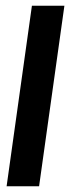

<svg xmlns="http://www.w3.org/2000/svg" viewBox="-20 -652 245 672"><path d="M3.1 0 91.7 -631.9H205.4L116.8 0Z"/></svg>

Font: Alumni Sans Thin
Style: Italic
Weight: 100
Italic angle: -8°
Designer: Robert E. Leuschke
Foundry: Robert E. Leuschke
Version: Version 1.016